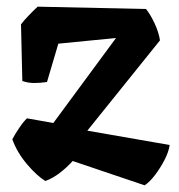

<svg xmlns="http://www.w3.org/2000/svg" viewBox="-20 -527 538 576"><path d="M242 -135 489 -92Q486 -71 473.5 -47Q461 -23 445.5 -2.5Q430 18 414 29L198 -44Q180 -24 159 -8Q138 8 116 16Q90 0 60.5 -35Q31 -70 17 -109Q24 -123 37.5 -143Q51 -163 61 -172L140 -158L328 -413L155 -396L121 -281Q101 -278 82.5 -278Q64 -278 47 -284L43 -454Q52 -466 67.5 -482Q83 -498 93 -507L418 -500Q431 -484 443.5 -457.5Q456 -431 460 -406Z"/></svg>

Font: Langar
Style: Regular
Weight: 400
Designer: Alessia Mazzarella
Foundry: Typeland
Version: Version 1.001; ttfautohint (v1.8.3)